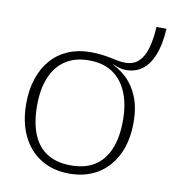

<svg xmlns="http://www.w3.org/2000/svg" viewBox="-81 -785 807 870"><g transform="rotate(10 322.5 -349.5)"><path d="M98 -267Q98 -188 120.5 -134Q143 -80 187 -53Q231 -26 295 -26Q360 -26 403.5 -53Q447 -80 470 -134Q493 -188 493 -267Q493 -343 470 -397Q447 -451 403.5 -480Q360 -509 295 -509Q231 -509 187 -480Q143 -451 120.5 -397Q98 -343 98 -267ZM405 -497 382 -518Q431 -500 466.5 -466.5Q502 -433 522 -383.5Q542 -334 542 -267Q542 -181 511.5 -118.5Q481 -56 425.5 -22Q370 12 295 12Q220 12 164.5 -22Q109 -56 78.5 -118.5Q48 -181 48 -267Q48 -332 65.5 -383.5Q83 -435 115 -471.5Q147 -508 193 -527.5Q239 -547 295 -547Q324 -547 347.5 -544Q371 -541 390 -537Q409 -533 425 -530Q441 -527 457 -527Q495 -527 518.5 -549Q542 -571 554 -612.5Q566 -654 569 -711H615Q611 -638 591.5 -589.5Q572 -541 540.5 -518Q509 -495 467 -495Q459 -495 449.5 -496.5Q440 -498 430.5 -501Q421 -504 411.5 -507.5Q402 -511 392.5 -515Q383 -519 373 -523L405 -517Z"/></g></svg>

Font: Roboto Serif Thin
Style: Regular
Weight: 250
Designer: Greg Gazdowicz
Foundry: Commercial Type
Version: Version 1.004